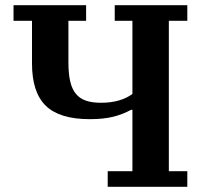

<svg xmlns="http://www.w3.org/2000/svg" viewBox="-20 -718 785 738"><path d="M394 -60H489V-296H484Q451 -278 414 -269Q377 -260 325 -260Q209 -260 156 -311.5Q103 -363 103 -474V-638H32V-698H311V-638H243V-478Q243 -434 250 -404.5Q257 -375 272 -357Q287 -339 310.5 -331Q334 -323 368 -323Q407 -323 437.5 -332Q468 -341 489 -357V-638H421V-698H700V-638H629V-60H700V0H394Z"/></svg>

Font: IBM Plex Serif SemiBold
Style: Regular
Weight: 600
Designer: Mike Abbink, Paul van der Laan, Pieter van Rosmalen
Foundry: Bold Monday
Version: Version 2.5